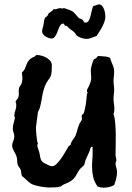

<svg xmlns="http://www.w3.org/2000/svg" viewBox="-20 -809 610 886"><path d="M520 -15.1Q520 0.5 516.1 15.6Q512.2 30.8 506.8 44.9Q495.6 51.3 483.2 54.2Q470.7 57.1 458 57.1Q443.8 57.1 430.2 51.8Q415 29.8 409.9 7.3Q404.8 -15.1 404.8 -41Q404.8 -59.6 406.5 -78.9Q408.2 -98.1 407.2 -117.2V-131.8Q402.8 -132.3 400.6 -130.4Q398.4 -128.4 397.2 -125.5Q396 -122.6 395.5 -119.1Q395 -115.7 394 -112.8Q389.6 -102.5 384.5 -92Q379.4 -81.5 375 -70.8Q372.6 -65.4 371.8 -59.3Q371.1 -53.2 368.2 -47.9Q365.7 -43.9 360.8 -40Q356 -36.1 352.1 -32.2Q346.2 -25.9 341.6 -18.3Q336.9 -10.7 333 -2.9Q327.1 7.3 321.3 13.9Q315.4 20.5 308.6 25.1Q301.8 29.8 293.7 33.7Q285.6 37.6 274.9 42Q270.5 43.5 266.6 46.9Q262.7 50.3 258.8 51.8Q247.1 55.2 231.7 55.7Q216.3 56.2 204.1 56.2Q197.8 56.2 187.5 54.9Q177.2 53.7 166.3 51.8Q155.3 49.8 145.5 47.1Q135.7 44.4 129.9 42Q124 39.6 117.7 34.7Q111.3 29.8 105 24.2Q98.6 18.6 92.8 12.9Q86.9 7.3 81.1 2.9Q78.6 -3.9 78.1 -11.2Q77.6 -18.6 75.2 -25.9Q72.8 -32.2 68.6 -37.1Q64.5 -42 62 -47.9Q59.1 -58.6 59.1 -69.3Q59.1 -80.1 55.2 -89.8Q53.2 -95.7 50 -101.6Q46.9 -107.4 43.7 -113Q40.5 -118.7 38.3 -124.5Q36.1 -130.4 36.1 -136.2Q36.1 -147.5 41 -157.7Q45.9 -168 45.9 -179.2Q45.9 -189 42.5 -197.5Q39.1 -206.1 39.1 -215.8Q39.1 -229.5 43.2 -241.9Q47.4 -254.4 48.8 -268.1Q47.4 -269 46.6 -270.8Q45.9 -272.5 45.9 -273.9Q45.9 -286.1 50.5 -298.3Q55.2 -310.5 55.2 -323.2Q55.2 -332 51.8 -338.9Q53.7 -345.2 58.6 -350.1Q63.5 -355 64.9 -360.8Q67.9 -371.6 66.7 -382.1Q65.4 -392.6 67.9 -402.8Q70.3 -409.7 75 -415.5Q79.6 -421.4 81.1 -429.2Q84 -440.4 83.3 -451.7Q82.5 -462.9 81.1 -474.1Q91.8 -483.9 95.7 -493.9Q99.6 -503.9 103.3 -513.4Q106.9 -522.9 114.3 -531.7Q121.6 -540.5 139.2 -547.9Q142.1 -549.3 144 -552.2Q146 -555.2 149.9 -555.2Q159.7 -555.2 171.6 -552Q183.6 -548.8 194.3 -542.7Q205.1 -536.6 212.2 -527.8Q219.2 -519 219.2 -507.8Q219.2 -490.2 218.3 -479.5Q217.3 -468.8 215.3 -461.9Q213.4 -455.1 210.4 -450.7Q207.5 -446.3 204.1 -441.7Q200.7 -437 196.5 -430.4Q192.4 -423.8 188 -413.1Q178.7 -390.1 174.8 -364.7Q170.9 -339.4 165 -315.9Q163.6 -309.1 160.2 -303Q156.7 -296.9 154.8 -290L146 -222.2Q146 -206.5 147.7 -188.5Q149.4 -170.4 151.9 -154.8Q152.8 -151.9 153.8 -150.4Q154.8 -148.9 154.8 -145Q154.8 -143.6 153.3 -142.6Q151.9 -141.6 151.9 -139.2Q151.9 -136.7 153.1 -131.8Q154.3 -127 156.2 -121.6Q158.2 -116.2 159.7 -111.1Q161.1 -106 162.1 -103Q164.1 -93.3 165.3 -85.7Q166.5 -78.1 168.9 -72.3Q171.4 -66.4 177 -61.3Q182.6 -56.2 193.8 -51.8Q200.2 -48.8 206.8 -45.4Q213.4 -42 220.2 -42Q230.5 -42 241.2 -52.7Q252 -63.5 262 -77.6Q272 -91.8 280.3 -106.4Q288.6 -121.1 293.9 -128.9Q294.4 -132.3 296.9 -134.3Q299.3 -136.2 301.8 -137.9Q304.2 -139.6 305.9 -141.8Q307.6 -144 307.1 -147.9Q311.5 -158.7 318.6 -167.5Q325.7 -176.3 330.1 -187Q333.5 -195.8 335.4 -204.1Q337.4 -212.4 339.8 -220.2Q342.3 -228 345.7 -235.6Q349.1 -243.2 355 -251Q358.9 -256.3 357.9 -262Q356.9 -267.6 356.9 -272Q356.9 -275.9 358.9 -279.8L365.2 -284.2Q368.7 -292 371.3 -303.7Q374 -315.4 376 -328.1Q377.9 -340.8 378.9 -353Q379.9 -365.2 380.9 -374Q381.8 -377 383.3 -378.9Q384.8 -380.9 383.8 -383.8Q380.9 -385.3 380.9 -390.1Q380.9 -393.6 384 -399.4Q387.2 -405.3 390.9 -413.1Q394.5 -420.9 397.7 -429.9Q400.9 -439 400.9 -449.2Q400.9 -458 399.9 -467Q398.9 -476.1 398.9 -484.9Q398.9 -489.3 400.4 -496.3Q401.9 -503.4 404.1 -511Q406.2 -518.6 408.7 -525.4Q411.1 -532.2 413.1 -535.2Q420.4 -538.1 423.3 -540.5Q426.3 -543 427.7 -544.9Q429.2 -546.9 429.9 -548.3Q430.7 -549.8 433.1 -550.8Q445.8 -549.3 460.9 -548.6Q476.1 -547.9 487.8 -542Q492.7 -525.4 499.8 -509.8Q506.8 -494.1 506.8 -476.1Q506.8 -466.3 505.4 -456.1Q503.9 -445.8 503.9 -435.1Q503.9 -425.3 505.4 -416Q506.8 -406.7 506.8 -397Q506.8 -385.7 505.4 -375.2Q503.9 -364.7 503.9 -354Q503.9 -341.8 505.9 -329.8Q507.8 -317.9 507.8 -306.2Q507.8 -300.8 507.1 -295.2Q506.3 -289.6 503.9 -284.2Q509.8 -265.1 511.7 -241Q513.7 -216.8 514.2 -191.2Q514.6 -165.5 513.9 -140.6Q513.2 -115.7 513.2 -95.2Q513.2 -88.4 515.1 -81.3Q517.1 -74.2 517.1 -67.9Q515.6 -64.9 514.4 -61.5Q513.2 -58.1 513.2 -55.2Q513.2 -45.4 516.6 -35.4Q520 -25.4 520 -15.1ZM466.3 -732.4Q466.3 -721.7 462.2 -709.7Q458 -697.8 451.9 -685.8Q445.8 -673.8 438.5 -662.6Q431.2 -651.4 425.3 -642.6Q413.1 -639.2 402.1 -634.3Q391.1 -629.4 378.4 -629.4Q374 -629.4 368.4 -630.6Q362.8 -631.8 356.9 -633.5Q351.1 -635.3 345.9 -637.7Q340.8 -640.1 337.4 -642.6Q332 -646.5 329.1 -651.6Q326.2 -656.7 322.3 -660.6Q317.9 -665 313.2 -667.7Q308.6 -670.4 304.2 -674.3Q300.3 -676.8 295.4 -682.4Q290.5 -688 288.1 -689.5Q286.6 -690.4 285.2 -689.9Q283.7 -689.5 282.2 -689.5Q280.3 -689.5 279.3 -691.2Q278.3 -692.9 277.3 -694.8Q276.4 -696.8 275.1 -698.5Q273.9 -700.2 271 -700.2Q264.6 -700.2 260.5 -695.1Q256.3 -689.9 252.9 -682.4Q249.5 -674.8 246.3 -665.8Q243.2 -656.7 239.3 -649.2Q235.4 -641.6 230.2 -636.5Q225.1 -631.3 217.3 -631.3Q211.4 -631.3 203.9 -634Q196.3 -636.7 189.7 -641.1Q183.1 -645.5 178.7 -651.6Q174.3 -657.7 174.3 -664.6Q174.3 -671.4 176.5 -678Q178.7 -684.6 180.2 -691.4Q181.6 -698.7 182.9 -708.7Q184.1 -718.8 187 -725.6Q189.5 -729.5 192.6 -731Q195.8 -732.4 198.2 -735.4Q200.7 -738.3 201.9 -742.2Q203.1 -746.1 206.1 -748.5Q208 -750.5 211.2 -752.4Q214.4 -754.4 217.5 -756.6Q220.7 -758.8 223.1 -761.2Q225.6 -763.7 226.1 -766.6H231Q237.8 -765.6 244.6 -768.6Q251.5 -771.5 258.3 -771.5Q261.2 -771.5 262.9 -770.5Q264.6 -769.5 267.1 -769.5Q269.5 -769.5 270.8 -770.5Q272 -771.5 275.4 -771.5Q277.8 -771.5 282.7 -769.5Q287.6 -767.6 290 -766.6Q304.2 -762.2 310.8 -758.5Q317.4 -754.9 321.5 -751Q325.7 -747.1 329.6 -741.7Q333.5 -736.3 342.3 -727.5Q346.2 -723.6 351.3 -722.4Q356.4 -721.2 361.3 -717.3Q364.3 -714.8 366.2 -709.7Q368.2 -704.6 374 -704.6Q384.8 -704.6 389.9 -714.4Q395 -724.1 398.2 -737.1Q401.4 -750 404.1 -762.9Q406.7 -775.9 412.1 -782.2Q418.9 -782.2 424.6 -785.4Q430.2 -788.6 437 -788.6Q445.3 -788.6 450.9 -782Q456.5 -775.4 460 -766.4Q463.4 -757.3 464.8 -747.8Q466.3 -738.3 466.3 -732.4Z"/></svg>

Font: Margarine
Style: Regular
Weight: 400
Designer: Astigmatic (AOETI)
Foundry: Astigmatic (AOETI)
Version: Version 1.000